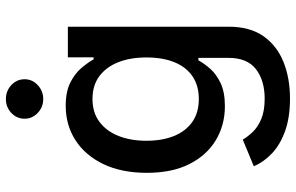

<svg xmlns="http://www.w3.org/2000/svg" viewBox="-197 -597 1009 655"><g transform="rotate(-90 307.5 -269.5)"><path d="M298.8 215.3Q235.4 215.3 189 199Q142.6 182.6 112.5 154.5Q82.5 126.5 67.9 91.8L158.7 54.2Q168.5 70.8 184.8 88.1Q201.2 105.5 228.8 117.2Q256.3 128.9 298.3 128.9Q360.8 128.9 399.2 99.1Q437.5 69.3 437.5 6.3V-97.2H429.2Q418.9 -78.1 400.6 -57.1Q382.3 -36.1 351.6 -21.5Q320.8 -6.8 272.5 -6.8Q208.5 -6.8 157 -37.6Q105.5 -68.4 75.4 -127.7Q45.4 -187 45.4 -272.9Q45.4 -359.4 75.2 -421.4Q105 -483.4 156.7 -516.6Q208.5 -549.8 273.9 -549.8Q322.8 -549.8 353.8 -533.9Q384.8 -518.1 403.6 -495.6Q422.4 -473.1 432.6 -454.6H439.5V-542.5H543.9V6.3Q543.9 78.6 511.5 124.8Q479 170.9 423.6 193.1Q368.2 215.3 298.8 215.3ZM297.4 -95.7Q342.8 -95.7 374.5 -117.2Q406.2 -138.7 422.6 -178.7Q439 -218.8 439 -274.4Q439 -329.6 422.6 -370.8Q406.2 -412.1 374.8 -435.3Q343.3 -458.5 297.4 -458.5Q250.5 -458.5 218.8 -434.3Q187 -410.2 170.9 -368.9Q154.8 -327.6 154.8 -274.4Q154.8 -220.7 171.1 -180.4Q187.5 -140.1 219.2 -117.9Q251 -95.7 297.4 -95.7ZM296.9 -626.5Q269.5 -626.5 249.8 -645.3Q230 -664.1 230 -689.9Q230 -716.8 249.8 -735.4Q269.5 -753.9 296.9 -753.9Q324.7 -753.9 344.7 -735.4Q364.7 -716.8 364.7 -689.9Q364.7 -664.1 344.7 -645.3Q324.7 -626.5 296.9 -626.5Z"/></g></svg>

Font: Inter 16pt Medium
Style: Regular
Weight: 500
Version: Version 4.001;git-66647c0bb